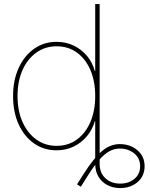

<svg xmlns="http://www.w3.org/2000/svg" viewBox="-20 -748 758 968"><path d="M585.9 200.2Q549.8 200.2 521.2 185.1Q492.7 169.9 476.3 142.6Q460 115.2 460 78.1V-29.3H482.4V78.1Q482.4 124 511.7 150.9Q541 177.7 585.9 177.7Q628.9 177.7 657.7 153.8Q686.5 129.9 686.5 89.8Q686.5 49.8 656.5 25.4Q626.5 1 584 1Q556.2 1 530.8 14.9Q505.4 28.8 478.5 60.1Q451.7 91.3 418.9 143.6L387.7 193.4L368.2 181.6L400.4 130.9Q453.6 47.4 495.1 12.9Q536.6 -21.5 584 -21.5Q636.2 -21.5 672.6 9.3Q709 40 709 89.8Q709 139.6 673.6 169.9Q638.2 200.2 585.9 200.2ZM265.1 9.8Q201.2 9.8 151.6 -24.9Q102.1 -59.6 74 -121.3Q45.9 -183.1 45.9 -263.7Q45.9 -343.8 74.2 -405.5Q102.5 -467.3 152.1 -502.2Q201.7 -537.1 265.1 -537.1Q312 -537.1 351.6 -518.1Q391.1 -499 418.9 -465.8Q446.8 -432.6 458 -389.6H460V-727.5H482.4V0H460V-136.7H458Q445.8 -94.2 418 -61Q390.1 -27.8 351.1 -9Q312 9.8 265.1 9.8ZM265.1 -12.7Q324.2 -12.7 367.9 -44.7Q411.6 -76.7 435.8 -133.1Q460 -189.5 460 -263.7Q460 -338.4 435.8 -394.8Q411.6 -451.2 367.9 -482.9Q324.2 -514.6 265.1 -514.6Q208 -514.6 163.3 -482.9Q118.7 -451.2 93.5 -394.8Q68.4 -338.4 68.4 -263.7Q68.4 -189.5 93.5 -133.1Q118.7 -76.7 163.1 -44.7Q207.5 -12.7 265.1 -12.7Z"/></svg>

Font: Inter 24pt Thin
Style: Regular
Weight: 250
Designer: Rasmus Andersson
Foundry: rsms
Version: Version 4.001;git-66647c0bb